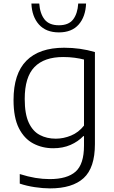

<svg xmlns="http://www.w3.org/2000/svg" viewBox="-20 -814 632 1064"><path d="M257 230Q218.5 230 173.2 223.2Q128 216.5 89.5 203.5V150.5Q135 165 176 171.8Q217 178.5 255 178.5Q352.5 178.5 399 137Q445.5 95.5 445.5 -7V-59.5H441.5Q413 -29.5 370.8 -11Q328.5 7.5 275 7.5Q214 7.5 164 -19Q114 -45.5 84.5 -104Q55 -162.5 55 -259.5Q55 -405.5 126.2 -477.5Q197.5 -549.5 335.5 -549.5Q425 -549.5 506 -525.5V-15.5Q506 116 443.5 173Q381 230 257 230ZM289 -45.5Q332 -45.5 373.8 -62.8Q415.5 -80 445.5 -118V-484Q423 -490 393.2 -494Q363.5 -498 330 -498Q225 -498 171 -442.5Q117 -387 117 -265.5Q117 -182 139.5 -134Q162 -86 200.8 -65.8Q239.5 -45.5 289 -45.5ZM306.5 -634.5Q235 -634.5 196 -678Q157 -721.5 154 -794.5H197.5Q201.5 -738.5 227 -706.2Q252.5 -674 306.5 -674Q360.5 -674 385.2 -706.2Q410 -738.5 413.5 -794.5H457Q454 -721 415.8 -677.8Q377.5 -634.5 306.5 -634.5Z"/></svg>

Font: Encode Sans SemiExpanded SemiExpanded Light
Style: Regular
Weight: 300
Width: 6
Designer: Multiple Designers
Foundry: Impallari Type
Version: Version 3.000; ttfautohint (v1.8.3) -l 8 -r 50 -G 200 -x 14 